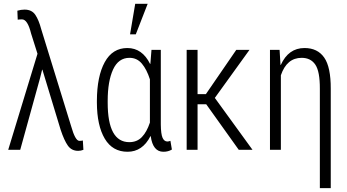

<svg xmlns="http://www.w3.org/2000/svg" viewBox="-20 -792 1835 1015"><path d="M393.1 5.4Q358.4 5.4 338.9 -22Q319.3 -49.3 300.3 -106.9L204.1 -423.8L202.6 -423.3L191.9 -379.9L86.9 0H23.4L178.2 -507.8L144.5 -614.3Q126 -689.5 96.7 -689.5Q81.5 -689.5 73.7 -688L71.8 -735.4Q90.8 -741.2 109.9 -741.2Q147.9 -741.2 166.5 -713.9Q185.1 -686.5 197.8 -638.2L356 -125Q377.9 -47.4 399.4 -47.4Q411.1 -47.4 418 -49.3L420.9 0Q407.7 5.4 393.1 5.4Z M549.3 -249Q549.3 -40.5 663.6 -40.5Q704.1 -40.5 730 -67.4Q755.9 -94.2 772.5 -144V-372.6Q755.9 -424.8 730 -455.6Q704.1 -486.3 664.6 -486.3Q606 -486.3 577.6 -424.3Q549.3 -362.3 549.3 -259.3ZM773.4 -454.1 774.9 -454.6 780.8 -528.3H830.1V-134.3Q830.6 -83 839.4 -63.5Q848.1 -43.9 865.2 -43.9Q870.6 -43.9 880.9 -47.4L888.7 -1.5Q869.6 10.3 843.8 10.3Q788.1 10.3 776.9 -71.8L775.4 -72.3Q733.4 10.3 654.3 10.3Q574.7 10.3 533.7 -59.1Q492.7 -128.4 492.2 -249V-259.3Q492.7 -388.7 533.7 -463.4Q574.7 -538.1 653.3 -538.1Q731.9 -538.1 773.4 -454.1ZM694.8 -772H760.7L697.8 -610.4H667.5Z M1024.4 -240.7V0H966.8V-528.3H1024.4V-294.4H1068.4L1229 -528.3H1298.8L1115.7 -274.4L1314.9 0H1242.2L1070.3 -240.7Z M1589.8 -538.1Q1658.7 -538.1 1693.8 -487.8Q1729 -437.5 1728.5 -322.3V202.6H1670.9V-321.8Q1671.4 -414.1 1647 -450.2Q1622.6 -486.3 1574.7 -486.3Q1496.1 -486.3 1464.8 -394V0H1407.2V-528.3H1458L1462.9 -448.7H1464.4Q1504.9 -538.1 1589.8 -538.1Z"/></svg>

Font: RobotoCondensed-Light
Style: Light
Weight: 300
Designer: Google
Version: Version 1.200311; 2013